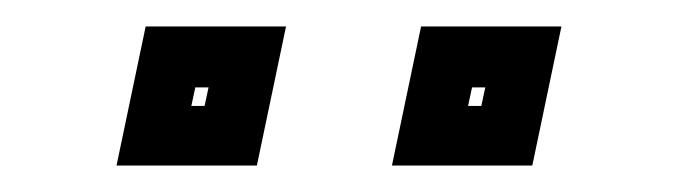

<svg xmlns="http://www.w3.org/2000/svg" viewBox="-20 -691 512 145"><path d="M276 -566 298 -671H404L382 -566ZM68 -566 90 -671H196L174 -566ZM124.5 -611H134.5L137.5 -625H127.5ZM333.5 -611H343.5L346.5 -625H336.5Z"/></svg>

Font: Tourney Expanded Regular
Style: Bold Italic
Weight: 700
Width: 7
Italic angle: -12°
Designer: Tyler Finck
Foundry: Etcetera Type Co
Version: Version 1.010; ttfautohint (v1.8.3)